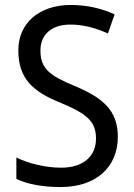

<svg xmlns="http://www.w3.org/2000/svg" viewBox="-20 -744 539 774"><path d="M455 -193C455 -298 396 -349 282 -397C178 -440 143 -468 143 -541C143 -602 185 -645 264 -645C317 -645 369 -630 415 -609L442 -686C395 -708 335 -724 265 -724C140 -724 53 -652 54 -540C54 -428 112 -375 221 -331C332 -285 367 -254 367 -185C367 -116 318 -68 226 -68C162 -68 93 -86 46 -109V-23C90 -1 153 10 225 10C365 10 455 -68 455 -193Z"/></svg>

Font: Noto Sans Bengali UI SemiCondensed
Style: Regular
Weight: 400
Width: 4
Designer: Jelle Bosma - Monotype Design Team
Foundry: Monotype Imaging Inc.
Version: Version 2.003